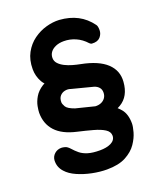

<svg xmlns="http://www.w3.org/2000/svg" viewBox="-155 -809 869 1045"><g transform="rotate(-20 279.5 -287.0)"><path d="M529 -278Q523 -196 465.5 -162Q408 -128 301 -123L393 -196Q443 -165 469 -134.5Q495 -104 495 -49Q495 -32 486.5 -1Q478 30 456 62.5Q434 95 392 117.5Q350 140 282 140Q242 140 197.5 131Q153 122 114.5 105Q76 88 55 64Q42 50 35.5 33Q29 16 30 -5Q32 -27 48.5 -41.5Q65 -56 88 -56Q96 -56 109 -52.5Q122 -49 137 -32Q151 -16 168 -2Q185 12 212 20.5Q239 29 282 29Q300 29 316.5 26Q333 23 346 16.5Q359 10 366 0Q373 -10 373 -23Q373 -46 349.5 -61Q326 -76 286 -87Q246 -98 198 -109Q118 -127 79 -169.5Q40 -212 40 -276Q40 -289 44.5 -313.5Q49 -338 64.5 -364.5Q80 -391 111.5 -411Q143 -431 197 -435L182 -377Q127 -401 107.5 -436Q88 -471 88 -511Q88 -565 109.5 -604.5Q131 -644 165.5 -669Q200 -694 239.5 -705Q279 -716 315 -714Q374 -710 419 -686.5Q464 -663 496 -619Q503 -610 503 -587Q503 -565 487.5 -547.5Q472 -530 440 -532Q433 -532 426 -539Q400 -568 367 -582.5Q334 -597 299 -597Q272 -597 252 -588.5Q232 -580 221 -565.5Q210 -551 210 -532Q210 -513 223 -499Q236 -485 256 -475Q276 -465 299 -458.5Q322 -452 343 -448Q441 -429 487.5 -385.5Q534 -342 529 -278ZM232 -232 340 -205Q359 -204 374 -210.5Q389 -217 398 -230Q407 -243 407 -261Q407 -278 397.5 -289.5Q388 -301 371 -307L247 -339Q231 -345 213.5 -341.5Q196 -338 184.5 -325Q173 -312 173 -289Q173 -279 182.5 -262.5Q192 -246 232 -232Z"/></g></svg>

Font: zvoove
Style: Bold
Weight: 700
Designer: Vernon Adams (Nunito) & Andrew Paglinawan (Quicksand)
Foundry: zvoove
Version: Version 3.006